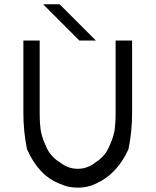

<svg xmlns="http://www.w3.org/2000/svg" viewBox="-20 -853 719 883"><path d="M420.8 -8.3Q383.3 10 337.5 10Q291.7 10 254.2 -8.3Q158.3 -45 104.2 -166.7Q87.5 -248.3 87.5 -333.3V-666.7H162.5V-333.3Q162.5 -309.2 163.8 -289.2Q165 -269.2 166.7 -257.5Q168.3 -245.8 172.5 -230.8Q176.7 -215.8 178.8 -210.4Q180.8 -205 187.9 -188.8Q195 -172.5 197.5 -166.7H198.3Q204.2 -152.5 221.2 -134.2Q238.3 -115.8 254.2 -107.5Q291.7 -76.7 337.5 -76.7Q383.3 -76.7 420.8 -107.5Q435.8 -115.8 452.9 -133.8Q470 -151.7 475.8 -166.7H476.7Q479.2 -172.5 486.2 -188.8Q493.3 -205 495.4 -210.4Q497.5 -215.8 501.7 -230.8Q505.8 -245.8 507.5 -257.5Q509.2 -269.2 510.4 -289.2Q511.7 -309.2 511.7 -333.3V-666.7H587.5V-333.3Q587.5 -248.3 570.8 -166.7Q519.2 -52.5 420.8 -8.3ZM254.2 -833.3 420.8 -666.7H345L178.3 -833.3Z"/></svg>

Font: 0xA000
Style: Regular
Weight: 400
Version: Version 0.1